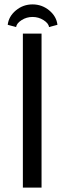

<svg xmlns="http://www.w3.org/2000/svg" viewBox="-20 -853 291 873"><path d="M15.1 0ZM53.2 -730 15.1 -740.2Q19.5 -778.3 52.2 -805.7Q85 -833 127.9 -833Q170.9 -833 203.9 -805.7Q236.8 -778.3 241.2 -740.2L203.1 -730Q200.7 -747.1 178 -761.5Q155.3 -775.9 127.9 -775.9Q100.6 -775.9 78.1 -761.5Q55.7 -747.1 53.2 -730ZM168.9 -700.2V0H84V-700.2Z"/></svg>

Font: Pfennig
Style: Medium
Weight: 500
Version: Version 20120410 ; ttfautohint (v0.8)